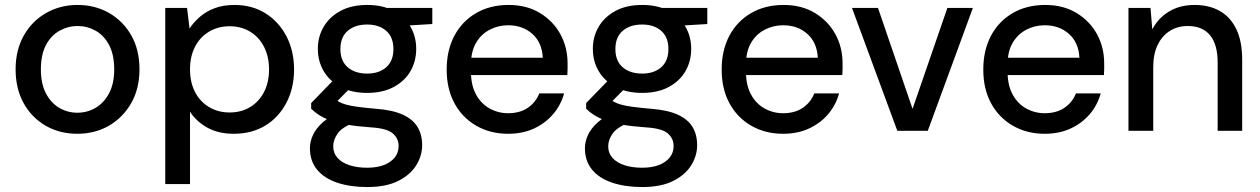

<svg xmlns="http://www.w3.org/2000/svg" viewBox="-20 -528 5086 775"><path d="M292 12Q221 12 164.5 -20.5Q108 -53 75.5 -111.5Q43 -170 43 -248Q43 -326 76 -384.5Q109 -443 166 -475.5Q223 -508 293 -508Q364 -508 420.5 -475.5Q477 -443 510 -385Q543 -327 543 -248Q543 -170 509.5 -111.5Q476 -53 419.5 -20.5Q363 12 292 12ZM292 -73Q332 -73 365.5 -92.5Q399 -112 420 -151Q441 -190 441 -248Q441 -307 420.5 -346Q400 -385 366 -404Q332 -423 293 -423Q255 -423 220.5 -404Q186 -385 165.5 -346Q145 -307 145 -248Q145 -190 165.5 -151Q186 -112 219.5 -92.5Q253 -73 292 -73Z M647 215V-496H735L745 -414H746Q763 -440 788.5 -461.5Q814 -483 848 -495.5Q882 -508 926 -508Q998 -508 1052 -474Q1106 -440 1136.5 -381Q1167 -322 1167 -247Q1167 -173 1136.5 -114Q1106 -55 1051.5 -21.5Q997 12 923 12Q862 12 817.5 -12.5Q773 -37 747 -77V215ZM907 -74Q954 -74 990 -96Q1026 -118 1046 -157Q1066 -196 1066 -248Q1066 -299 1046 -338.5Q1026 -378 990 -400Q954 -422 907 -422Q860 -422 823.5 -400Q787 -378 767 -339Q747 -300 747 -248Q747 -196 767 -157Q787 -118 823.5 -96Q860 -74 907 -74Z M1462 227Q1394 227 1341.5 209.5Q1289 192 1260 157Q1231 122 1231 70Q1231 44 1243 17.5Q1255 -9 1282 -33.5Q1309 -58 1355 -78L1409 -33Q1360 -14 1342.5 11.5Q1325 37 1325 62Q1325 90 1342.5 109.5Q1360 129 1391 139Q1422 149 1462 149Q1502 149 1530 138Q1558 127 1573.5 107.5Q1589 88 1589 61Q1589 31 1565.5 10.5Q1542 -10 1476 -14Q1419 -18 1380 -25Q1341 -32 1313.5 -42Q1286 -52 1267.5 -64Q1249 -76 1236 -89V-112L1336 -215L1409 -188L1308 -86L1328 -130Q1338 -123 1348.5 -117Q1359 -111 1376 -106Q1393 -101 1422 -97Q1451 -93 1497 -89Q1564 -84 1605 -65.5Q1646 -47 1665 -16Q1684 15 1684 58Q1684 100 1660.5 138.5Q1637 177 1588 202Q1539 227 1462 227ZM1462 -153Q1399 -153 1354.5 -177Q1310 -201 1286.5 -241Q1263 -281 1263 -331Q1263 -380 1286.5 -420Q1310 -460 1354.5 -484Q1399 -508 1462 -508Q1525 -508 1569.5 -484Q1614 -460 1637 -420Q1660 -380 1660 -331Q1660 -281 1637 -241Q1614 -201 1569.5 -177Q1525 -153 1462 -153ZM1462 -231Q1510 -231 1539 -256.5Q1568 -282 1568 -330Q1568 -378 1539 -403.5Q1510 -429 1462 -429Q1413 -429 1383.5 -403.5Q1354 -378 1354 -330Q1354 -282 1383.5 -256.5Q1413 -231 1462 -231ZM1542 -420 1518 -496H1725V-431Z M2031 12Q1959 12 1902.5 -20.5Q1846 -53 1814.5 -111Q1783 -169 1783 -247Q1783 -325 1814 -383.5Q1845 -442 1901.5 -475Q1958 -508 2033 -508Q2106 -508 2159.5 -475.5Q2213 -443 2242 -390Q2271 -337 2271 -272Q2271 -262 2271 -250Q2271 -238 2270 -225H1856V-295H2171Q2168 -356 2129 -391Q2090 -426 2031 -426Q1991 -426 1956.5 -408Q1922 -390 1901.5 -355Q1881 -320 1881 -267V-239Q1881 -184 1901.5 -146.5Q1922 -109 1956.5 -90Q1991 -71 2031 -71Q2078 -71 2110 -92.5Q2142 -114 2157 -151H2257Q2244 -104 2213 -67.5Q2182 -31 2136 -9.5Q2090 12 2031 12Z M2572 227Q2504 227 2451.5 209.5Q2399 192 2370 157Q2341 122 2341 70Q2341 44 2353 17.5Q2365 -9 2392 -33.5Q2419 -58 2465 -78L2519 -33Q2470 -14 2452.5 11.5Q2435 37 2435 62Q2435 90 2452.5 109.5Q2470 129 2501 139Q2532 149 2572 149Q2612 149 2640 138Q2668 127 2683.5 107.5Q2699 88 2699 61Q2699 31 2675.5 10.5Q2652 -10 2586 -14Q2529 -18 2490 -25Q2451 -32 2423.5 -42Q2396 -52 2377.5 -64Q2359 -76 2346 -89V-112L2446 -215L2519 -188L2418 -86L2438 -130Q2448 -123 2458.5 -117Q2469 -111 2486 -106Q2503 -101 2532 -97Q2561 -93 2607 -89Q2674 -84 2715 -65.5Q2756 -47 2775 -16Q2794 15 2794 58Q2794 100 2770.5 138.5Q2747 177 2698 202Q2649 227 2572 227ZM2572 -153Q2509 -153 2464.5 -177Q2420 -201 2396.5 -241Q2373 -281 2373 -331Q2373 -380 2396.5 -420Q2420 -460 2464.5 -484Q2509 -508 2572 -508Q2635 -508 2679.5 -484Q2724 -460 2747 -420Q2770 -380 2770 -331Q2770 -281 2747 -241Q2724 -201 2679.5 -177Q2635 -153 2572 -153ZM2572 -231Q2620 -231 2649 -256.5Q2678 -282 2678 -330Q2678 -378 2649 -403.5Q2620 -429 2572 -429Q2523 -429 2493.5 -403.5Q2464 -378 2464 -330Q2464 -282 2493.5 -256.5Q2523 -231 2572 -231ZM2652 -420 2628 -496H2835V-431Z M3141 12Q3069 12 3012.5 -20.5Q2956 -53 2924.5 -111Q2893 -169 2893 -247Q2893 -325 2924 -383.5Q2955 -442 3011.5 -475Q3068 -508 3143 -508Q3216 -508 3269.5 -475.5Q3323 -443 3352 -390Q3381 -337 3381 -272Q3381 -262 3381 -250Q3381 -238 3380 -225H2966V-295H3281Q3278 -356 3239 -391Q3200 -426 3141 -426Q3101 -426 3066.5 -408Q3032 -390 3011.5 -355Q2991 -320 2991 -267V-239Q2991 -184 3011.5 -146.5Q3032 -109 3066.5 -90Q3101 -71 3141 -71Q3188 -71 3220 -92.5Q3252 -114 3267 -151H3367Q3354 -104 3323 -67.5Q3292 -31 3246 -9.5Q3200 12 3141 12Z M3602 0 3419 -496H3524L3663 -90H3664L3804 -496H3907L3725 0Z M4197 12Q4125 12 4068.5 -20.5Q4012 -53 3980.5 -111Q3949 -169 3949 -247Q3949 -325 3980 -383.5Q4011 -442 4067.5 -475Q4124 -508 4199 -508Q4272 -508 4325.5 -475.5Q4379 -443 4408 -390Q4437 -337 4437 -272Q4437 -262 4437 -250Q4437 -238 4436 -225H4022V-295H4337Q4334 -356 4295 -391Q4256 -426 4197 -426Q4157 -426 4122.5 -408Q4088 -390 4067.5 -355Q4047 -320 4047 -267V-239Q4047 -184 4067.5 -146.5Q4088 -109 4122.5 -90Q4157 -71 4197 -71Q4244 -71 4276 -92.5Q4308 -114 4323 -151H4423Q4410 -104 4379 -67.5Q4348 -31 4302 -9.5Q4256 12 4197 12Z M4535 0V-496H4624L4631 -411H4632Q4656 -456 4699.5 -482Q4743 -508 4802 -508Q4861 -508 4904 -483.5Q4947 -459 4970.5 -410Q4994 -361 4994 -286V0H4895V-276Q4895 -348 4864.5 -385.5Q4834 -423 4774 -423Q4734 -423 4702.5 -403.5Q4671 -384 4653 -347Q4635 -310 4635 -257V0Z"/></svg>

Font: DM Sans 28pt Medium
Style: Regular
Weight: 500
Version: Version 4.004;gftools[0.9.30]